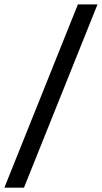

<svg xmlns="http://www.w3.org/2000/svg" viewBox="-66 -800 467 880"><path d="M43.9 60.1H-45.9L291 -779.8H380.9Z"/></svg>

Font: Sora Italic
Style: Regular
Weight: 400
Designer: Jonathan Barnbrook, Julián Moncada
Foundry: Barnbrook Fonts
Version: Version 2.000